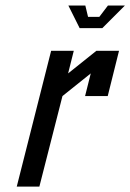

<svg xmlns="http://www.w3.org/2000/svg" viewBox="-20 -687 480 707"><path d="M314.2 -416.7 210 -333.3 125 0H41.7L168.3 -500H251.7L230.8 -416.7L335 -500H418.3L376.7 -333.3H293.3ZM273.3 -583.3 231.7 -666.7H294.2L304.2 -625H345.8L377.5 -666.7H440L356.7 -583.3Z"/></svg>

Font: Yulong
Style: Italic
Weight: 400
Italic angle: -14.25°
Designer: GGBotNet
Foundry: f0n7.com
Version: 1.00